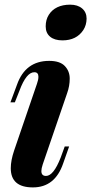

<svg xmlns="http://www.w3.org/2000/svg" viewBox="-20 -793 393 827"><path d="M145.5 -462.4Q145.5 -481.9 127.9 -481.9Q93.3 -481.9 64 -402.8L43.9 -352.1H24.9L53.2 -428.2Q89.4 -530.8 191.9 -530.8Q238.3 -530.8 259.3 -508.5Q280.3 -486.3 280.3 -454.3Q280.3 -422.4 269 -391.1L164.1 -85Q158.2 -67.4 158.2 -56.2Q158.2 -35.2 178.2 -35.2Q210.4 -35.2 241.2 -113.8L258.8 -162.1H277.8L252 -88.9Q216.8 14.2 121.6 14.2Q26.4 14.2 26.4 -68.4Q26.4 -102.1 41 -145L139.2 -432.1Q145.5 -449.7 145.5 -462.4ZM353 -712.4Q352.5 -684.6 338.9 -663.6Q309.6 -619.1 249 -619.1Q214.8 -619.1 195.8 -635Q176.8 -650.9 176.8 -679.4Q176.8 -708 190.2 -729.2Q203.6 -750.5 226.8 -761.7Q250 -772.9 282.2 -772.9Q314.5 -772.9 333.7 -756.6Q353 -740.2 353 -712.4Z"/></svg>

Font: PlayfairDisplay-BoldItalic
Style: Bold Italic
Weight: 700
Italic angle: -14.9847°
Designer: Claus Eggers Sørensen
Foundry: Claus Eggers Sørensen
Version: Version 1.002;PS 001.002;hotconv 1.0.70;makeotf.lib2.5.58329